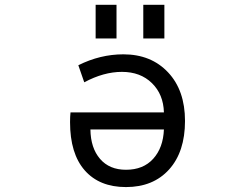

<svg xmlns="http://www.w3.org/2000/svg" viewBox="-20 -759 1040 791"><path d="M655.3 -295.9Q653.3 -370.1 606 -416.5Q558.6 -462.9 482.4 -462.9Q407.2 -462.9 327.1 -419.9L302.7 -490.2Q392.6 -535.2 488.3 -535.2Q602.5 -535.2 672.4 -460.9Q742.2 -386.7 742.2 -260.7Q742.2 -133.8 676.8 -61Q611.3 11.7 499 11.7Q389.6 11.7 329.1 -57.1Q268.6 -126 268.6 -255.9Q268.6 -279.3 270.5 -295.9ZM655.3 -225.6H352.5Q353.5 -149.4 392.1 -104.5Q430.7 -59.6 499 -59.6Q570.3 -59.6 611.3 -105Q652.3 -150.4 655.3 -225.6ZM374 -600.6V-739.3H460V-600.6ZM570.3 -600.6V-739.3H657.2V-600.6Z"/></svg>

Font: GenEi Gothic M Regular
Style: Regular
Weight: 400
Designer: o_tamon (Modified); [Source Han Sans]
Ryoko NISHIZUKA  (kana & ideographs); Paul D. Hunt (Latin, Greek & Cyrillic); Wenl
Version: Version 1.1a;Original Version 1.004